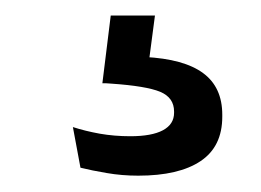

<svg xmlns="http://www.w3.org/2000/svg" viewBox="-20 -28 328 241"><path d="M174.5 -8.5 164.5 67.5 130 43.5Q137 43.5 145.2 43.2Q153.5 43 161.5 43.5Q211 46 235 63.8Q259 81.5 259 116V118.5Q259 156 231.8 174.2Q204.5 192.5 153.5 192.5Q133 192.5 114 189.2Q95 186 81 182.5L71.5 131.5Q87 136.5 105.2 139.8Q123.5 143 143.5 143Q170.5 143 184.5 135.5Q198.5 128 198.5 113.5V112Q198.5 94.5 181 87.2Q163.5 80 120 77Q115.5 76.5 112.8 76.5Q110 76.5 108.5 76.5L119 -8.5Z"/></svg>

Font: Anek Tamil Medium
Style: Regular
Weight: 400
Version: Version 1.003